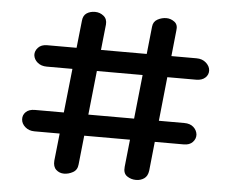

<svg xmlns="http://www.w3.org/2000/svg" viewBox="-49 -733 961 791"><g transform="rotate(5 431.0 -337.5)"><path d="M243 0Q224 0 210.5 -12.5Q197 -25 199 -50L262 -634Q264 -656 278.5 -665.5Q293 -675 313 -675Q333 -675 348.5 -662.5Q364 -650 362 -627L300 -43Q298 -20 280 -10Q262 0 243 0ZM541 0Q520 0 503.5 -11.5Q487 -23 490 -50L552 -635Q554 -656 571.5 -665.5Q589 -675 608 -675Q626 -675 641.5 -663.5Q657 -652 653 -627L592 -43Q589 -20 574.5 -10Q560 0 541 0ZM52 -208Q51 -226 64 -238.5Q77 -251 101 -251H719Q743 -251 757 -238.5Q771 -226 773 -208Q774 -190 761 -176.5Q748 -163 725 -163H107Q84 -163 68.5 -176.5Q53 -190 52 -208ZM79 -476Q78 -493 91 -507Q104 -521 128 -521H746Q770 -521 785.5 -507Q801 -493 802 -476Q803 -458 789.5 -445.5Q776 -433 752 -433H134Q111 -433 96 -445.5Q81 -458 79 -476Z"/></g></svg>

Font: Edu NSW ACT Foundation SemiBold
Style: Regular
Weight: 600
Version: Version 1.003